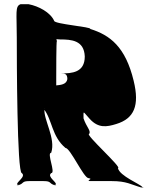

<svg xmlns="http://www.w3.org/2000/svg" viewBox="-20 -863 756 915"><path d="M60 -684C60 -584 61 -38 84 -38C107 -20 50 8 64 18C87 18 43 20 66 20C98 11 80 0 121 0H187C228 0 210 11 242 20C265 20 221 18 244 18C258 8 201 -20 224 -38C247 -38 201 -135 224 -135C247 -204 186 -294 192 -344C215 -344 166 -343 189 -343C229 -293 226 -213 292 -158C315 -158 379 -14 402 -14C428 -10 388 -4 408 0H512C584 0 602 16 658 32C681 32 636 29 659 29C649 14 550 -24 542 -62C565 -62 382 -225 405 -225C415 -240 392 -257 378 -299C378 -339 374 -333 408 -296C449 -251 489 -258 534 -272C619 -298 646 -359 617 -478C578 -640 504 -696 410 -725C418 -735 238 -748 238 -764C220 -804 164 -834 116 -843H78C51 -833 60 -802 60 -684ZM248 -494C248 -520 248 -667 251 -667C251 -671 248 -678 248 -680C248 -680 243 -678 246 -678C248 -676 261 -675 267 -675C320 -675 381 -671 384 -594C384 -517 323 -513 270 -513C288 -513 301 -512 301 -486C297 -460 268 -458 248 -456Z"/></svg>

Font: Hussar Przerywany
Style: Regular
Weight: 400
Foundry: Cannot Into Space Fonts
Version: Version 0.982